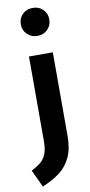

<svg xmlns="http://www.w3.org/2000/svg" viewBox="-148 -842 515 1102"><g transform="rotate(-10 109.0 -291.0)"><path d="M198 -41Q198 33 174.5 82Q151 131 110.5 162Q70 193 8 219L-39 118Q-4 100 16.5 82.5Q37 65 48 37Q59 9 59 -36V-530H198ZM211 -720Q211 -685 187.5 -661.5Q164 -638 128 -638Q92 -638 68.5 -661.5Q45 -685 45 -720Q45 -755 68.5 -778Q92 -801 128 -801Q164 -801 187.5 -778Q211 -755 211 -720Z"/></g></svg>

Font: Fira Sans Condensed SemiBold
Style: Regular
Weight: 600
Width: 3
Designer: bBox Type GmbH & Carrois Corporate GbR & Edenspiekermann AG
Foundry: bBox Type GmbH & Carrois Corporate GbR & Edenspiekermann AG
Version: Version 4.301